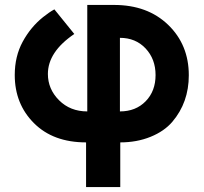

<svg xmlns="http://www.w3.org/2000/svg" viewBox="-20 -565 828 781"><path d="M467.8 -111.8Q532.2 -111.8 572.5 -153.1Q612.8 -194.3 612.8 -259.8Q612.8 -324.7 572.3 -367.9Q531.7 -411.1 467.8 -411.1ZM40 -259.8Q40 -335.9 72.3 -395.3Q104.5 -454.6 154.8 -495.1Q179.7 -515.1 201.2 -526.9L282.2 -426.8Q174.8 -354 174.8 -264.2Q174.8 -202.6 220.2 -157.2Q265.6 -111.8 335 -111.8V-544.9H443.8Q580.1 -544.9 664.1 -463.9Q748 -382.8 748 -258.8Q748 -148.4 681.2 -69.8Q648.4 -31.2 592.5 -8.5Q536.6 14.2 469.2 14.2V195.8H330.1V14.2Q196.3 14.2 118.2 -64Q40 -142.1 40 -259.8Z"/></svg>

Font: Miedinger*
Style: Bold
Weight: 700
Version: Version 001.000